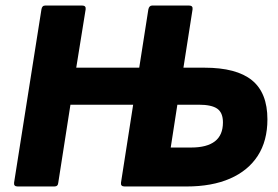

<svg xmlns="http://www.w3.org/2000/svg" viewBox="-20 -675 1008 695"><path d="M44 0Q29 0 31 -14L130 -641Q132 -655 144 -655H277Q292 -655 290 -641L256 -430H484L517 -641Q520 -655 531 -655H664Q679 -655 677 -641L644 -430H720Q836 -430 892 -384.5Q948 -339 948 -243Q948 -165 913 -111Q878 -57 812.5 -28.5Q747 0 655 0H431Q416 0 418 -14L462 -296H235L191 -14Q190 0 177 0ZM598 -141H672Q729 -141 758 -163.5Q787 -186 787 -232Q787 -267 766.5 -281.5Q746 -296 699 -296H622Z"/></svg>

Font: Sofia Sans Black
Style: Italic
Weight: 900
Italic angle: -9°
Version: Version 4.100-B